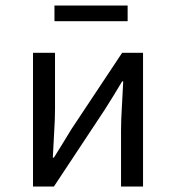

<svg xmlns="http://www.w3.org/2000/svg" viewBox="-20 -678 640 698"><path d="M100 0V-486H180V-284Q180 -245 177 -198.5Q174 -152 172 -105H176Q190 -128 208.5 -157.5Q227 -187 240 -209L424 -486H500V0H420V-202Q420 -241 423 -288Q426 -335 428 -382H424Q411 -360 392.5 -330Q374 -300 360 -278L176 0ZM178 -601V-658H444V-601Z"/></svg>

Font: SauceCodePro NFM
Style: Regular
Weight: 400
Monospace: yes
Designer: Paul D. Hunt, Teo Tuominen
Foundry: Adobe
Version: Version 2.042;hotconv 1.1.0;makeotfexe 2.6.0;Nerd Fonts 3.3.